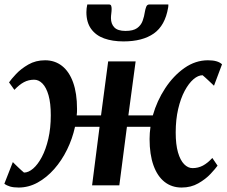

<svg xmlns="http://www.w3.org/2000/svg" viewBox="-26 -830 1015 860"><path d="M57.5 10Q34.5 10 19.2 5.5Q4 1 -6.5 -7L31.5 -104Q35.5 -100 42 -93.5Q48.5 -87 56 -80Q63.5 -73 70.2 -66.8Q77 -60.5 81.5 -57Q101.5 -57 122.5 -75Q143.5 -93 161.5 -127Q179.5 -161 190.5 -208.5Q201.5 -256 201.5 -313.5Q201.5 -367.5 191.5 -402.8Q181.5 -438 164.5 -455.5Q147.5 -473 127 -473Q102 -473 81 -461.8Q60 -450.5 38.5 -427.5L14.5 -461Q24 -475 46 -498.5Q68 -522 101 -541Q134 -560 176 -560Q219.5 -560 251.8 -534.8Q284 -509.5 301.5 -460.8Q319 -412 319 -342.5Q319 -335 318.8 -327.5Q318.5 -320 317.5 -313H426.5L458.5 -555H581.5L549 -313H658.5Q677 -378.5 714 -434.8Q751 -491 800.2 -525.5Q849.5 -560 905.5 -560Q928 -560 943.5 -555.5Q959 -551 968.5 -542L932.5 -446Q928 -450 921.5 -456.5Q915 -463 907.2 -470Q899.5 -477 892.8 -483.2Q886 -489.5 881.5 -493Q861.5 -493 840.5 -475Q819.5 -457 801.2 -423Q783 -389 772 -341.5Q761 -294 761 -236.5Q761 -183 771.2 -147.5Q781.5 -112 798.8 -94.5Q816 -77 836.5 -77Q861.5 -77 882.8 -88.2Q904 -99.5 925 -122.5L948.5 -88Q939 -74.5 917 -51Q895 -27.5 862.2 -8.8Q829.5 10 787.5 10Q743.5 10 711.2 -15.2Q679 -40.5 661.5 -89.2Q644 -138 644 -207.5Q644 -221 645 -234.5Q646 -248 648 -262H542.5L508.5 0H386.5L420 -262H310Q298.5 -209 274.5 -160Q250.5 -111 216.8 -72.8Q183 -34.5 142.5 -12.2Q102 10 57.5 10ZM462 -810Q469.5 -810 471.8 -804.5Q474 -799 474 -790.5Q474 -780.5 472.5 -769.5Q471 -758.5 471 -749Q471 -723 486.2 -707.2Q501.5 -691.5 536 -691.5Q570.5 -691.5 588 -704Q605.5 -716.5 612.8 -736.5Q620 -756.5 623 -777.5Q625 -789.5 629 -799.8Q633 -810 643 -810H728Q728 -806.5 728 -803Q728 -799.5 727 -795.5Q713.5 -715.5 663 -680Q612.5 -644.5 527 -644.5Q477.5 -644.5 440.2 -658Q403 -671.5 382 -700.8Q361 -730 361 -775.5Q361 -784 362 -792.8Q363 -801.5 365 -810Z"/></svg>

Font: Merriweather SemiBold
Style: Italic
Weight: 600
Italic angle: -7.8°
Version: Version 2.101